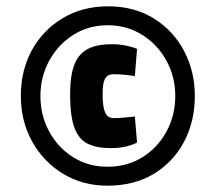

<svg xmlns="http://www.w3.org/2000/svg" viewBox="-20 -738 683 608"><path d="M320 -150Q242 -150 180 -187.5Q118 -225 82 -289.5Q46 -354 46 -434Q46 -516 81.5 -580Q117 -644 179.5 -681Q242 -718 322 -718Q406 -718 468 -679Q530 -640 563.5 -575.5Q597 -511 597 -434Q597 -354 563 -289.5Q529 -225 467 -187.5Q405 -150 320 -150ZM330 -269Q286 -269 257.5 -283Q229 -297 215.5 -334Q202 -371 202 -439Q202 -500 216 -534.5Q230 -569 259 -583.5Q288 -598 334 -598Q360 -598 382 -593Q404 -588 414 -583L407 -497Q396 -499 376.5 -501Q357 -503 340 -503Q327 -503 319.5 -497Q312 -491 308.5 -477.5Q305 -464 305 -439Q305 -399 313 -381.5Q321 -364 340 -364Q357 -364 376.5 -366Q396 -368 407 -369L414 -287Q405 -281 383 -275Q361 -269 330 -269ZM320 -210Q383 -210 431.5 -240.5Q480 -271 507.5 -322Q535 -373 535 -434Q535 -495 507 -546Q479 -597 430.5 -627.5Q382 -658 321 -658Q260 -658 212 -627.5Q164 -597 136 -546Q108 -495 108 -434Q108 -373 135.5 -322Q163 -271 211 -240.5Q259 -210 320 -210Z"/></svg>

Font: Titillium Web SemiBold
Style: Regular
Weight: 600
Designer: Mohamed Gaber, Accademia di Belle Arti di Urbino
Foundry: Kief Type Foundry, Accademia di Belle Arti di Urbino
Version: Version 3.000; ttfautohint (v1.8.4)